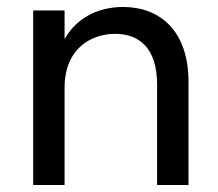

<svg xmlns="http://www.w3.org/2000/svg" viewBox="-20 -530 625 550"><path d="M430 -288V0H520V-295C520 -445 435 -510 333 -510C266 -510 202 -483 165 -418V-500H75V0H165V-278C165 -393 243 -433 310 -433C378 -433 430 -393 430 -288Z"/></svg>

Font: Gully
Style: Regular
Weight: 400
Designer: jaikishan Patel
Foundry: MagicType
Version: Version 1.000;Glyphs 3.2 (3242)